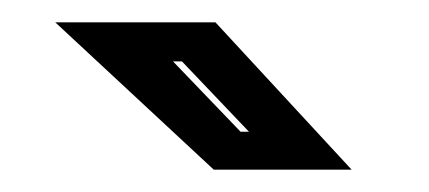

<svg xmlns="http://www.w3.org/2000/svg" viewBox="-20 -708 384 172"><path d="M295 -556H171.5L29.5 -688H173ZM203 -590 143 -653H135L195.5 -590Z"/></svg>

Font: Tourney Thin ExtraBold
Style: Regular
Weight: 800
Version: Version 1.015